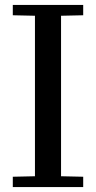

<svg xmlns="http://www.w3.org/2000/svg" viewBox="-20 -760 390 780"><path d="M32 -42 122 -44V-696L32 -698V-740H318V-698L228 -696V-44L318 -42V0H32Z"/></svg>

Font: Minipax
Style: Regular
Weight: 400
Designer: Raphaël Ronot
Foundry: Velvetyne Type Foundry
Version: Version 1.000